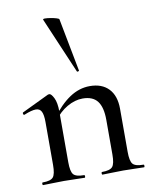

<svg xmlns="http://www.w3.org/2000/svg" viewBox="-83 -794 685 857"><g transform="rotate(-10 260.0 -365.5)"><path d="M312 0Q309 0 309 -6Q309 -12 312 -12Q348 -12 359.5 -25.5Q371 -39 371 -81V-238Q371 -295 350 -322.5Q329 -350 283 -350Q248 -350 212.5 -329.5Q177 -309 152 -273L148 -285Q189 -341 232.5 -370Q276 -399 324 -399Q379 -399 409.5 -367Q440 -335 440 -276V-81Q440 -39 451.5 -25.5Q463 -12 500 -12Q503 -12 503 -6Q503 0 500 0Q481 0 457 -1Q433 -2 406 -2Q379 -2 354.5 -1Q330 0 312 0ZM43 0Q40 0 40 -6Q40 -12 43 -12Q79 -12 90.5 -25.5Q102 -39 102 -81V-276Q102 -308 94.5 -323Q87 -338 69 -338Q59 -338 46 -334.5Q33 -331 16 -324Q12 -322 10 -327.5Q8 -333 11 -335L134 -394Q138 -395 140 -395Q149 -395 160 -373Q171 -351 171 -310V-81Q171 -39 182.5 -25.5Q194 -12 231 -12Q234 -12 234 -6Q234 0 231 0Q212 0 188 -1Q164 -2 137 -2Q110 -2 85.5 -1Q61 0 43 0ZM171 -727Q170 -731 180 -731Q190 -731 205 -728.5Q220 -726 231.5 -722.5Q243 -719 243 -716L289 -476Q290 -474 285 -472.5Q280 -471 279 -474Z"/></g></svg>

Font: Cormorant Garamond Light Medium
Style: Regular
Weight: 500
Version: Version 4.001